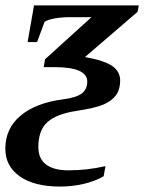

<svg xmlns="http://www.w3.org/2000/svg" viewBox="-51 -479 542 715"><path d="M172.9 215.8Q76.2 215.8 22.5 177.7Q-31.2 139.6 -31.2 74.7Q-31.2 -0.5 25.6 -48.3Q82.5 -96.2 186 -109.4Q233.9 -115.7 253.9 -131.3Q273.9 -147 273.9 -175.3Q273.9 -229 151.4 -229H111.8L116.7 -258.3L289.6 -415H206.1Q178.7 -415 152.8 -410.4Q127 -405.8 115.2 -397.9L86.9 -322.3H51.8L75.7 -459H465.8L461.4 -435.1L265.6 -266.6Q338.4 -253.4 367.4 -232.9Q396.5 -212.4 396.5 -178.7Q396.5 -146 380.9 -124.5Q365.2 -103 334.5 -89.8Q303.7 -76.7 236.3 -66.4Q160.2 -55.2 126 -24.7Q91.8 5.9 91.8 68.4Q91.8 112.3 120.8 133.8Q149.9 155.3 203.6 155.3Q274.4 155.3 341.8 139.6L335 177.2Q303.7 195.8 260.5 205.8Q217.3 215.8 172.9 215.8Z"/></svg>

Font: Liberation Serif
Style: Bold Italic
Weight: 700
Italic angle: -16.333°
Designer: Steve Matteson
Foundry: Ascender Corporation
Version: Version 2.1.5